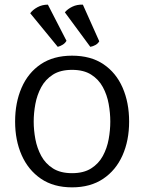

<svg xmlns="http://www.w3.org/2000/svg" viewBox="-20 -794 620 826"><path d="M45 -271Q45 -352.5 73 -416.8Q101 -481 155.5 -517.8Q210 -554.5 290 -554.5Q370.5 -554.5 425 -517.8Q479.5 -481 507.5 -416.8Q535.5 -352.5 535.5 -271Q535.5 -189.5 507 -125.5Q478.5 -61.5 423.8 -24.8Q369 12 290 12Q210.5 12 156 -25.2Q101.5 -62.5 73.2 -126.5Q45 -190.5 45 -271ZM125 -271Q125 -234 132.2 -195.2Q139.5 -156.5 157.5 -123.2Q175.5 -90 207.8 -69.5Q240 -49 290 -49Q340 -49 372.2 -69.5Q404.5 -90 422.5 -123.2Q440.5 -156.5 447.5 -195.2Q454.5 -234 454.5 -271Q454.5 -308 447.5 -347Q440.5 -386 422.5 -419.2Q404.5 -452.5 372.2 -473Q340 -493.5 290 -493.5Q240 -493.5 207.8 -473Q175.5 -452.5 157.5 -419.2Q139.5 -386 132.2 -347Q125 -308 125 -271ZM336.5 -774 407 -616.5Q401.5 -606.5 390.8 -600.5Q380 -594.5 368.5 -592.5L259 -741Q271 -755.5 291.2 -765.2Q311.5 -775 336.5 -774ZM186 -774 266 -618.5Q260.5 -608.5 250.2 -602Q240 -595.5 228.5 -592.5L110 -737Q121 -752 141.2 -763Q161.5 -774 186 -774Z"/></svg>

Font: Signika SC Light
Style: Regular
Weight: 300
Designer: Anna Giedryś
Foundry: Anna Giedryś
Version: Version 2.000; ttfautohint (v1.8.3) -l 8 -r 50 -G 200 -x 9 -